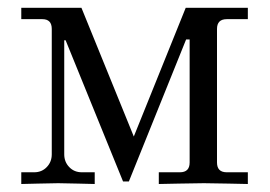

<svg xmlns="http://www.w3.org/2000/svg" viewBox="-20 -459 676 480"><path d="M33.2 1V-28.3H65.4Q84.5 -28.3 96.9 -41.3Q109.4 -54.2 109.4 -73.2V-386.7Q109.4 -411.1 85.9 -411.1H33.2V-439.5H183.6L314.5 -117.7L444.3 -439.5H599.6V-411.1H546.9Q522.5 -411.1 522.5 -386.7V-52.7Q522.5 -28.3 546.9 -28.3H599.6V1Q598.1 1 552.2 0Q506.3 -1 489.7 -1Q473.1 -1 425.8 0Q378.4 1 377 1V-28.3H429.7Q454.1 -28.3 454.1 -52.7V-360.4H445.3L302.2 -5.4H287.6L144 -358.4H140.6V-73.2Q140.6 -54.2 153.1 -41.3Q165.5 -28.3 184.6 -28.3H216.8V1Q215.3 1 176 0Q136.7 -1 125.5 -1Q114.3 -1 74.2 0Q34.2 1 33.2 1Z"/></svg>

Font: Theano Old Style
Style: Regular
Weight: 400
Designer: Alexey Kryukov
Version: Version 2.00